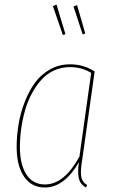

<svg xmlns="http://www.w3.org/2000/svg" viewBox="-20 -809 495 838"><path d="M226.6 -789.1 265.6 -660.2 254.4 -655.8 210.9 -782.2ZM316.4 -786.6 352.1 -663.1 340.8 -658.7 300.8 -780.3ZM285.6 -528.3Q345.2 -528.3 393.1 -497.1L339.4 -115.7Q330.6 -66.9 334.2 -40.5Q337.9 -14.2 360.4 -1.5L355.5 9.3Q330.1 -3.9 324 -31.2Q317.9 -58.6 324.7 -101.6Q260.7 9.3 175.8 9.3Q117.2 9.3 85 -38.1Q52.7 -85.4 52.7 -166.5Q52.7 -215.8 60.8 -265.1Q68.8 -314.5 87.2 -362.3Q105.5 -410.2 131.8 -446.8Q158.2 -483.4 198 -505.9Q237.8 -528.3 285.6 -528.3ZM285.2 -516.1Q247.6 -516.1 215.1 -501Q182.6 -485.8 159.2 -459.2Q135.7 -432.6 117.7 -398.4Q99.6 -364.3 88.6 -324.7Q77.6 -285.2 72.3 -245.6Q66.9 -206.1 66.9 -167Q66.9 -91.3 95.2 -47.6Q123.5 -3.9 176.3 -3.9Q259.8 -3.9 326.7 -125.5L377.9 -490.7Q337.9 -516.1 285.2 -516.1Z"/></svg>

Font: Fira Sans Compressed Hair
Style: Italic
Weight: 100
Width: 3
Italic angle: -8°
Designer: Carrois Corporate & Edenspiekermann AG
Foundry: Carrois Corporate GbR & Edenspiekermann AG
Version: Version 4.203;PS 004.203;hotconv 1.0.88;makeotf.lib2.5.64775